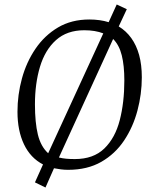

<svg xmlns="http://www.w3.org/2000/svg" viewBox="-20 -747 688 857"><path d="M183 90 136 67 172 -13Q116 -42 87 -103Q58 -164 58 -248Q58 -324 78 -397Q98 -470 138.5 -529.5Q179 -589 239 -624.5Q299 -660 379 -660Q402 -660 424 -657Q446 -654 465 -648L501 -727L546 -706L510 -629Q543 -609 566 -577Q589 -545 601 -501.5Q613 -458 613 -402Q613 -327 593.5 -253.5Q574 -180 534 -120Q494 -60 432 -24.5Q370 11 284 11Q268 11 252 9Q236 7 221 4ZM195 -63 441 -598Q405 -612 356 -612Q279 -612 230 -568Q181 -524 158.5 -449Q136 -374 136 -281Q136 -200 149 -146.5Q162 -93 195 -63ZM314 -37Q397 -37 445.5 -84Q494 -131 514.5 -210.5Q535 -290 535 -388Q535 -454 523.5 -500Q512 -546 485 -573L243 -44Q259 -40 276 -38.5Q293 -37 314 -37Z"/></svg>

Font: Faustina Light
Style: Italic
Weight: 300
Italic angle: -8°
Designer: Alfonso Garcia
Foundry: http://www.omnibus-type.com
Version: Version 1.200